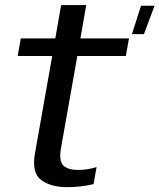

<svg xmlns="http://www.w3.org/2000/svg" viewBox="-20 -747 642 773"><path d="M511.2 -609.6H559.6L602.1 -723.8H547.7ZM250.1 6.5Q305 6.5 356.8 -5.8L368.8 -74.3Q331.5 -62.8 294.9 -62.8Q254 -62.8 235.2 -80.4Q216.4 -98 225.9 -152.7L291.3 -521.5H486.6L499.3 -592.4H303.8L327.2 -726.6H226.1L202.7 -592.4H63.7L51.2 -521.5H190.2L120.7 -129.1Q107.1 -50.8 145.8 -22.2Q184.6 6.5 250.1 6.5Z"/></svg>

Font: Anybody Thin
Style: Italic
Weight: 100
Italic angle: -10°
Designer: Tyler Finck
Foundry: Etcetera Type Company
Version: Version 1.114;gftools[0.9.25]